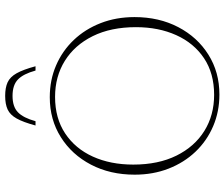

<svg xmlns="http://www.w3.org/2000/svg" viewBox="-86 -816 912 781"><g transform="rotate(-90 370.5 -426.0)"><path d="M365 -680Q435 -680 494.2 -654.5Q553.5 -629 597.8 -582.5Q642 -536 666.5 -473Q691 -410 691 -335.5Q691 -235.5 650.2 -157.5Q609.5 -79.5 538.2 -34.8Q467 10 376 10Q306.5 10 247 -15.5Q187.5 -41 143.2 -87.5Q99 -134 74.5 -197Q50 -260 50 -334.5Q50 -434.5 90.8 -512.5Q131.5 -590.5 202.8 -635.2Q274 -680 365 -680ZM374.5 -11.5Q462 -11.5 523.5 -52.5Q585 -93.5 617.5 -165.5Q650 -237.5 650 -329.5Q650 -431.5 613.5 -505.2Q577 -579 513 -618.8Q449 -658.5 366.5 -658.5Q279.5 -658.5 217.8 -617.5Q156 -576.5 123.5 -504.8Q91 -433 91 -340.5Q91 -238.5 127.5 -164.8Q164 -91 228 -51.2Q292 -11.5 374.5 -11.5ZM370.5 -831.5Q326.5 -831.5 303.8 -809.5Q281 -787.5 267.5 -738H250Q263.5 -788 278.5 -814.8Q293.5 -841.5 315.2 -851.5Q337 -861.5 370.5 -861.5Q404 -861.5 425.8 -851.5Q447.5 -841.5 462.5 -814.8Q477.5 -788 491 -738H473.5Q460 -787.5 437.2 -809.5Q414.5 -831.5 370.5 -831.5Z"/></g></svg>

Font: Newsreader 16pt ExtraLight
Style: Regular
Weight: 275
Designer: Hugues Gentile
Foundry: Production Type
Version: Version 1.003; ttfautohint (v1.8.3)